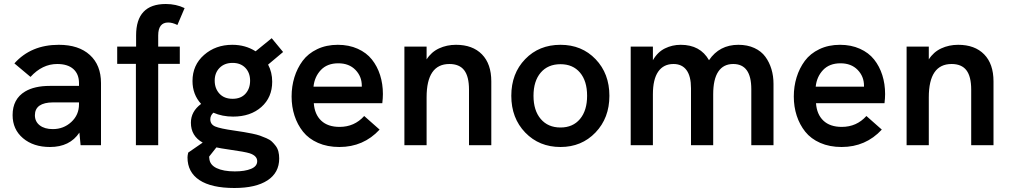

<svg xmlns="http://www.w3.org/2000/svg" viewBox="-20 -726 5046 960"><path d="M383 0 377 -63Q329 9 230 9Q147 9 95 -35Q43 -79 43 -150.5Q43 -231 105.5 -268.5Q152.5 -296.5 229 -296.5H375V-310.5Q375 -355.5 346.8 -380.8Q318.5 -406 266 -406Q191.5 -406 132.5 -341.5L52 -409Q135 -502 274 -502Q373.5 -502 429.2 -451.2Q485 -400.5 485 -310.5V0ZM154.5 -150Q154.5 -118 178.8 -99.2Q203 -80.5 244 -80.5Q298 -80.5 336.5 -116Q375 -151.5 375 -204.5V-214H245Q201 -214 177 -197.5Q154.5 -181 154.5 -150Z M659.5 0V-406.5H566V-493H660.5V-549Q660.5 -706 809 -706Q860.5 -706 903 -685.5L867 -601Q842 -613.5 821 -613.5Q771 -613.5 771 -548.5V-493H879V-406.5H771V0Z M1152 214Q1037 214 977.2 174.5Q917.5 135 917.5 61Q917.5 52 921 37L993.5 -13Q934.5 -46 934.5 -112.5Q934.5 -168.5 985.5 -206.5Q942.5 -253.5 942.5 -321Q942.5 -400.5 1000.2 -451.2Q1058 -502 1141.5 -502Q1207 -502 1258 -469.5L1338.5 -535L1395.5 -466L1320.5 -403Q1341 -364.5 1341 -317.5Q1341 -239 1286.8 -191Q1232.5 -143 1145.5 -143Q1091.5 -143 1047 -162.5Q1031.5 -148.5 1031.5 -129.5Q1031.5 -104 1056.2 -93.5Q1081 -83 1152 -73Q1181 -68.5 1198.8 -65.8Q1216.5 -63 1240.8 -58Q1265 -53 1279.8 -47.8Q1294.5 -42.5 1312 -35Q1329.5 -27.5 1339.5 -18Q1349.5 -8.5 1358.8 3.8Q1368 16 1372 31.8Q1376 47.5 1376 66.5Q1376 137.5 1317.5 175.8Q1259 214 1152 214ZM1026 56.5Q1025.5 61 1026.5 65.5Q1028.5 98 1062.8 114.5Q1097 131 1154 131Q1204.5 131 1235.2 118.2Q1266 105.5 1266 80Q1266 53 1228.5 40.5Q1205.5 33 1123.5 21.5Q1081.5 15.5 1062 11ZM1053.5 -323Q1053.5 -283.5 1077.2 -257.8Q1101 -232 1143 -232Q1184.5 -232 1207.5 -257.5Q1230.5 -283 1230.5 -322.5Q1230.5 -362 1206.8 -386.8Q1183 -411.5 1143 -411.5Q1102.5 -411.5 1078 -386.8Q1053.5 -362 1053.5 -323Z M1677 9Q1617 9 1570.2 -11.5Q1523.5 -32 1495.2 -67.5Q1467 -103 1452.5 -147.8Q1438 -192.5 1438 -243.5Q1438 -294 1452 -339.5Q1466 -385 1493.2 -421.8Q1520.5 -458.5 1566 -480.2Q1611.5 -502 1669 -502Q1724.5 -502 1768.5 -482.2Q1812.5 -462.5 1839.5 -428.5Q1866.5 -394.5 1880.5 -350.5Q1894.5 -306.5 1894.5 -256Q1894.5 -235.5 1891.5 -210H1549Q1553 -154 1586 -122.8Q1619 -91.5 1678 -91.5Q1752 -91.5 1801 -146L1878 -78Q1797.5 9 1677 9ZM1547.5 -292.5H1789V-297.5Q1789 -344 1757 -376.8Q1725 -409.5 1671.5 -409.5Q1616 -409.5 1584.2 -375.8Q1552.5 -342 1547.5 -292.5Z M2002 0V-493H2113V-429Q2136.5 -466 2175.2 -484Q2214 -502 2260 -502Q2343 -502 2389.8 -454.2Q2436.5 -406.5 2436.5 -319V0H2325V-278Q2325 -343.5 2301 -374.8Q2277 -406 2227 -406Q2113 -406 2113 -239.5V0Z M2782.5 9Q2676 9 2606.2 -63.2Q2536.5 -135.5 2536.5 -247Q2536.5 -358.5 2605.8 -430.2Q2675 -502 2782.5 -502Q2889 -502 2958 -430Q3027 -358 3027 -247Q3027 -136 2957.5 -63.5Q2888 9 2782.5 9ZM2782.5 -88.5Q2844.5 -88.5 2880 -131Q2915.5 -173.5 2915.5 -247Q2915.5 -321 2880 -363Q2844.5 -405 2782.5 -405Q2719.5 -405 2683.5 -362.8Q2647.5 -320.5 2647.5 -247Q2647.5 -173.5 2683.8 -131Q2720 -88.5 2782.5 -88.5Z M3133.5 0V-493H3244.5V-425Q3268 -466 3304.8 -484Q3341.5 -502 3383.5 -502Q3481.5 -502 3525 -425Q3577 -502 3672 -502Q3717 -502 3751.8 -486Q3786.5 -470 3806.8 -442.2Q3827 -414.5 3837.2 -380.2Q3847.5 -346 3847.5 -307V0H3736.5V-280.5Q3736.5 -406 3646 -406Q3597 -406 3571.5 -368Q3546 -330 3546 -254.5V0H3435V-284.5Q3435 -345 3412.5 -375.5Q3390 -406 3347.5 -406Q3297.5 -406 3271 -367.8Q3244.5 -329.5 3244.5 -254.5V0Z M4188 9Q4128 9 4081.2 -11.5Q4034.5 -32 4006.2 -67.5Q3978 -103 3963.5 -147.8Q3949 -192.5 3949 -243.5Q3949 -294 3963 -339.5Q3977 -385 4004.2 -421.8Q4031.5 -458.5 4077 -480.2Q4122.5 -502 4180 -502Q4235.5 -502 4279.5 -482.2Q4323.5 -462.5 4350.5 -428.5Q4377.5 -394.5 4391.5 -350.5Q4405.5 -306.5 4405.5 -256Q4405.5 -235.5 4402.5 -210H4060Q4064 -154 4097 -122.8Q4130 -91.5 4189 -91.5Q4263 -91.5 4312 -146L4389 -78Q4308.5 9 4188 9ZM4058.5 -292.5H4300V-297.5Q4300 -344 4268 -376.8Q4236 -409.5 4182.5 -409.5Q4127 -409.5 4095.2 -375.8Q4063.5 -342 4058.5 -292.5Z M4513 0V-493H4624V-429Q4647.5 -466 4686.2 -484Q4725 -502 4771 -502Q4854 -502 4900.8 -454.2Q4947.5 -406.5 4947.5 -319V0H4836V-278Q4836 -343.5 4812 -374.8Q4788 -406 4738 -406Q4624 -406 4624 -239.5V0Z"/></svg>

Font: HK Grotesk SemiBold
Style: Regular
Weight: 600
Designer: Alfredo Marco Pradil
Foundry: Hanken Design Co.
Version: Version 3.001;FEAKit 1.0